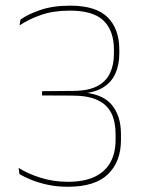

<svg xmlns="http://www.w3.org/2000/svg" viewBox="-20 -668 516 696"><path d="M226 9Q186 9 151.8 1.5Q117.5 -6 91.8 -16.8Q66 -27.5 50.5 -37L47.5 -59.5Q79 -39 126 -24Q173 -9 226 -9Q285.5 -9 323.8 -27.5Q362 -46 380.5 -80Q399 -114 399 -161V-181.5Q399 -227 383.5 -258Q368 -289 333.5 -305.2Q299 -321.5 242 -321.5L132.5 -322V-337.5L246 -338.5Q301 -339 333 -356Q365 -373 379 -403.2Q393 -433.5 393 -473V-488Q393 -556.5 355.5 -593Q318 -629.5 233.5 -629.5Q173.5 -629.5 128.5 -613.8Q83.5 -598 51 -576L54 -596.5Q79 -615.5 125.2 -631.5Q171.5 -647.5 234 -647.5Q328 -647.5 370.2 -605.2Q412.5 -563 412.5 -488V-473.5Q412.5 -433 398 -400.8Q383.5 -368.5 350.8 -349.2Q318 -330 264 -328.5L261 -330.5L263 -334Q346.5 -331.5 382.5 -291Q418.5 -250.5 418.5 -182V-160.5Q418.5 -82.5 371.8 -36.8Q325 9 226 9Z"/></svg>

Font: Anek Gurmukhi Thin
Style: Regular
Weight: 250
Designer: Sarang Kulkarni (Gurmukhi), Yesha Goshar (Latin)
Foundry: Ek Type
Version: Version 1.003